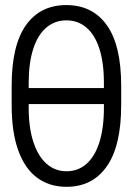

<svg xmlns="http://www.w3.org/2000/svg" viewBox="-20 -718 518 748"><path d="M239.3 9.8Q172.9 9.8 125 -25.4Q77.1 -60.5 51.3 -131.6Q25.4 -202.6 25.4 -308.6V-383.8Q25.4 -541.5 81.1 -619.9Q136.7 -698.2 238.3 -698.2Q340.3 -698.2 396.2 -619.9Q452.1 -541.5 452.1 -383.8V-308.6Q452.1 -149.9 396.2 -70.1Q340.3 9.8 239.3 9.8ZM238.3 -638.7Q193.8 -638.7 160.6 -610.6Q127.4 -582.5 109.6 -527.8Q91.8 -473.1 91.8 -395.5V-375H384.8V-395.5Q384.8 -473.6 367.2 -528.1Q349.6 -582.5 316.7 -610.6Q283.7 -638.7 238.3 -638.7ZM239.3 -50.8Q284.2 -50.8 316.9 -79.6Q349.6 -108.4 367.2 -163.8Q384.8 -219.2 384.8 -297.9V-312.5H91.8V-297.9Q91.8 -220.2 110.1 -164.6Q128.4 -108.9 161.6 -79.8Q194.8 -50.8 239.3 -50.8Z"/></svg>

Font: Pretendard JP Light
Style: Regular
Weight: 300
Designer: Base glyphs from Inter by Rasmus Andersson; Hangeul glyphs from Noto Sans CJK(Source Han Sans) by Jang Soo-young and Kan
Foundry: Kil Hyung-jin
Version: Version 1.309